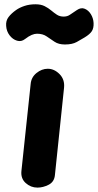

<svg xmlns="http://www.w3.org/2000/svg" viewBox="-20 -854 446 874"><path d="M150.5 0Q120 0 97 -20.8Q74 -41.5 77.5 -75.5L119.5 -471Q122 -502 146 -521.5Q170 -541 197.5 -541Q227 -541 251.2 -516.5Q275.5 -492 271.5 -454L230 -57Q227 -26 201.5 -13Q176 0 150.5 0ZM275.5 -651.5Q247 -651.5 228.5 -663.8Q210 -676 192.5 -688.2Q175 -700.5 148.5 -700.5Q137.5 -700.5 124.2 -695Q111 -689.5 93.5 -676Q77 -663 57.5 -668.8Q38 -674.5 23.8 -693Q9.5 -711.5 8 -736Q6 -759.5 18.8 -776.2Q31.5 -793 53.5 -808.5Q69 -819.5 91.5 -827Q114 -834.5 141.5 -834.5Q166.5 -834.5 183.2 -826Q200 -817.5 213 -806.5Q226 -795.5 239 -787Q252 -778.5 270 -778.5Q286.5 -778.5 298.2 -786.8Q310 -795 330.5 -808.5Q349 -821 366 -814Q383 -807 394 -788.8Q405 -770.5 406 -749Q407 -726 398 -712Q389 -698 365 -683.5Q349.5 -674 329.2 -662.8Q309 -651.5 275.5 -651.5Z"/></svg>

Font: Edu NSW ACT Hand
Style: Regular
Weight: 400
Designer: Tina and Corey Anderson, Eben Sorkin, Mirko Velimirovic
Foundry: Sorkin Type Co.
Version: Version 2.000